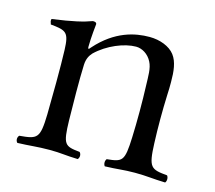

<svg xmlns="http://www.w3.org/2000/svg" viewBox="-71 -506 666 596"><g transform="rotate(15 262.5 -208.0)"><path d="M175 -341C175 -341 175 -340 174 -340C171 -336 166 -329 166 -341C166 -370 171 -414 171 -414C171 -419 167 -421 159 -421C132 -411 99 -403 33 -394C31 -388 33 -384 35 -378C35 -378 35 -377 35 -377C86 -372 95 -368 97 -312C99 -261 98 -153 97 -104C95 -26 87 -23 30 -18C24 -12 24 -1 30 5C69 4 92 0 133 0C170 0 184 4 224 5C230 -1 230 -12 224 -18C175 -23 169 -26 167 -104C166 -151 165 -236 167 -283C168 -303 175 -314 183 -323C219 -358 272 -379 309 -379C328 -379 349 -367 360 -345C370 -326 369 -300 370 -271C372 -221 372 -154 370 -104C367 -26 361 -23 311 -18C306 -12 306 -1 311 5C351 4 369 0 407 0C446 0 464 4 505 5C510 -1 510 -12 505 -18C452 -23 444 -26 441 -104C439 -154 439 -208 441 -258C442 -273 442 -288 442 -301C442 -335 439 -365 423 -386C407 -407 375 -419 342 -419C295 -419 233 -406 175 -341Z"/></g></svg>

Font: Libertinus Serif Display
Style: Regular
Weight: 400
Designer: Philipp H. Poll, Khaled Hosny
Foundry: Caleb Maclennan
Version: Version 7.050;RELEASE